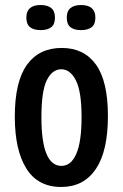

<svg xmlns="http://www.w3.org/2000/svg" viewBox="-20 -732 489 765"><path d="M224 13Q131 13 85 -60.5Q39 -134 39 -267Q39 -407 87.5 -474Q136 -541 226 -541Q315 -541 362.5 -474.5Q410 -408 410 -270Q410 -129 361.5 -58Q313 13 224 13ZM225 -71Q263 -71 284 -119Q305 -167 305 -265Q305 -367 282.5 -411.5Q260 -456 224 -456Q188 -456 166.5 -412.5Q145 -369 145 -265Q145 -71 225 -71ZM302 -612Q276 -612 261 -623.5Q246 -635 246 -662Q246 -688 261 -700Q276 -712 302 -712Q360 -712 360 -662Q360 -635 345 -623.5Q330 -612 302 -612ZM142 -612Q115 -612 100 -623.5Q85 -635 85 -662Q85 -712 142 -712Q169 -712 184 -700Q199 -688 199 -662Q199 -635 184 -623.5Q169 -612 142 -612Z"/></svg>

Font: Bricolage Grotesque 12pt Condensed Medium
Style: Regular
Weight: 500
Width: 3
Designer: Mathieu Triay
Foundry: Atelier Triay
Version: Version 1.001; ttfautohint (v1.8.4.7-5d5b);gftools[0.9.33.de